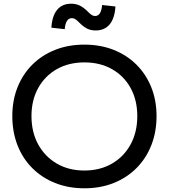

<svg xmlns="http://www.w3.org/2000/svg" viewBox="-20 -1005 912 1037"><path d="M436 12Q349.5 12 278 -16.5Q206.5 -45 154.5 -97Q102.5 -149 74.5 -220.5Q46.5 -292 46.5 -378Q46.5 -463 74.8 -533.8Q103 -604.5 154.8 -656Q206.5 -707.5 278 -735.8Q349.5 -764 435.5 -764Q522 -764 593.5 -735.8Q665 -707.5 716.8 -656Q768.5 -604.5 797 -533.8Q825.5 -463 825.5 -378Q825.5 -292 797.2 -220.5Q769 -149 717 -97Q665 -45 593.8 -16.5Q522.5 12 436 12ZM435.5 -84Q520.5 -84 585 -121.5Q649.5 -159 685.5 -225.2Q721.5 -291.5 721.5 -378Q721.5 -464 685.5 -529.5Q649.5 -595 585 -631.5Q520.5 -668 436 -668Q351 -668 286.8 -631.5Q222.5 -595 186.2 -529.5Q150 -464 150 -378Q150 -291.5 186.2 -225.2Q222.5 -159 286.8 -121.5Q351 -84 435.5 -84ZM531.5 -978 603.5 -970Q599.5 -906 572.2 -873.2Q545 -840.5 496.5 -840.5Q470.5 -840.5 450.5 -850.5Q430.5 -860.5 409 -882Q394.5 -897 386 -902Q377.5 -907 368.5 -907Q351.5 -907 342 -892.5Q332.5 -878 329.5 -847.5L257.5 -855.5Q261.5 -919.5 288.8 -952.2Q316 -985 364.5 -985Q390 -985 410.8 -975Q431.5 -965 454 -942.5Q469 -927 477.5 -922.8Q486 -918.5 493.5 -918.5Q510 -918.5 519.5 -933.2Q529 -948 531.5 -978Z"/></svg>

Font: Hepta Slab ExtraLight Medium
Style: Regular
Weight: 500
Version: Version 1.100